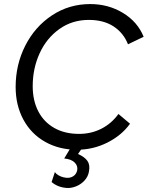

<svg xmlns="http://www.w3.org/2000/svg" viewBox="-20 -726 727 945"><path d="M57 -298Q57 -408 104.5 -501.5Q152 -595 236 -650.5Q320 -706 424 -706Q513 -706 585 -662.5Q657 -619 687 -545L610 -508Q588 -564 539 -596Q490 -628 417 -628Q335 -628 272 -583Q209 -538 175 -463.5Q141 -389 141 -302Q141 -231 168.5 -178Q196 -125 247.5 -96Q299 -67 369 -67Q429 -67 479 -92.5Q529 -118 563 -165L620 -117Q578 -59 508 -24Q438 11 359 11Q271 11 202 -28Q133 -67 95 -137.5Q57 -208 57 -298ZM234 170 250 121 258 130Q278 146 306 149Q326 151 341 141Q356 131 360 112Q364 90 347 73.5Q330 57 296 54L331 -4L386 0L364 32Q396 46 410 65.5Q424 85 418 117Q414 143 396 162.5Q378 182 353.5 191.5Q329 201 307 199Q284 197 266 189.5Q248 182 234 170Z"/></svg>

Font: Fixel Italic Variable Display Thin
Style: Italic
Weight: 100
Italic angle: -10°
Designer: AlfaBravo + MacPaw
Foundry: Kyrylo Tkachov, Marchela Mozhyna, Serhii Makarenko, Maria Weinstein, Zakhar Kryvoshyya
Version: Version 1.210;Glyphs 3.2 (3217)